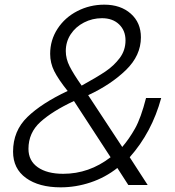

<svg xmlns="http://www.w3.org/2000/svg" viewBox="-20 -793 748 823"><path d="M36 -143Q36 -232 97.5 -291.5Q159 -351 270 -403Q230 -453 212.5 -488Q195 -523 195 -562Q195 -621 226.5 -669.5Q258 -718 311.5 -745.5Q365 -773 427 -773Q497 -773 540.5 -734.5Q584 -696 584 -633Q584 -555 519.5 -492.5Q455 -430 358 -385L504 -163Q534 -198 559 -242.5Q584 -287 606 -373H671Q631 -226 536 -119L613 0H530L483 -73Q431 -32 368 -11Q305 10 240 10Q147 10 91.5 -30Q36 -70 36 -143ZM518 -620Q518 -662 490.5 -688.5Q463 -715 417 -715Q376 -715 340 -696.5Q304 -678 283 -646Q262 -614 262 -574Q262 -541 278.5 -508.5Q295 -476 330 -426Q397 -463 432.5 -487Q468 -511 493 -544Q518 -577 518 -620ZM454 -119 297 -360Q205 -317 153.5 -270.5Q102 -224 102 -155Q102 -104 142 -76Q182 -48 251 -48Q362 -48 454 -119Z"/></svg>

Font: Open Sauce One Light Italic
Style: Regular
Weight: 300
Italic angle: -10°
Designer: Alfredo Marco Pradil
Foundry: Creative Sauce Fz LLC
Version: Version 1.477